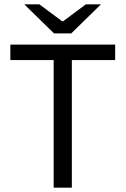

<svg xmlns="http://www.w3.org/2000/svg" viewBox="-20 -861 576 881"><path d="M226.2 0V-585.4H27.5V-656.3H508.4V-585.4H309.7V0ZM227.9 -707.6 91.6 -841H160.9L265.4 -763.3H269.4L373.8 -841H443.1L306.8 -707.6Z"/></svg>

Font: Source Sans 3 VF
Style: Regular
Weight: 200
Designer: Paul D. Hunt
Foundry: Adobe
Version: Version 3.046;hotconv 1.0.118;makeotfexe 2.5.65603